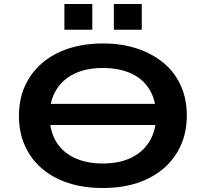

<svg xmlns="http://www.w3.org/2000/svg" viewBox="-20 -933 1031 963"><path d="M160 -306V-412H833V-306ZM496 10Q400 10 323 -15Q246 -40 190.5 -87.5Q135 -135 105 -202Q75 -269 75 -352Q75 -435 105 -501.5Q135 -568 190.5 -616Q246 -664 323.5 -689.5Q401 -715 497 -715Q592 -715 669 -689Q746 -663 801.5 -616.5Q857 -570 887 -503Q917 -436 917 -354Q917 -271 887 -204Q857 -137 801.5 -89Q746 -41 669 -15.5Q592 10 496 10ZM496 -113Q579 -113 638.5 -142Q698 -171 730.5 -225Q763 -279 763 -353Q763 -428 731 -482Q699 -536 639 -564Q579 -592 496 -592Q413 -592 353.5 -563.5Q294 -535 261.5 -481Q229 -427 229 -352Q229 -277 261 -223.5Q293 -170 353 -141.5Q413 -113 496 -113ZM551 -784V-913H691V-784ZM303 -784V-913H443V-784Z"/></svg>

Font: Nunito Sans 10pt Expanded
Style: Bold
Weight: 700
Width: 7
Designer: Vernon Adams
Foundry: Vernon Adams
Version: Version 3.101;gftools[0.9.27]